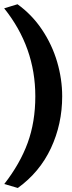

<svg xmlns="http://www.w3.org/2000/svg" viewBox="-21 -744 344 921"><path d="M64.5 157.7 -0.5 138.7Q75.2 41.5 111.8 -58.8Q148.4 -159.2 148.4 -282.2Q148.4 -517.6 -1 -704.1L63 -723.6Q132.3 -673.8 180.7 -601.6Q229 -529.3 253.2 -446.8Q277.3 -364.3 277.3 -282.2Q277.3 -148.9 223.4 -33.4Q169.4 82 64.5 157.7Z"/></svg>

Font: Vesper Libre Heavy
Style: Regular
Weight: 900
Designer: Robert Keller & Kimya Gandhi
Foundry: Mota Italic
Version: Version 1.058